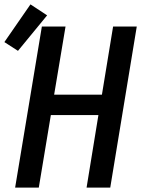

<svg xmlns="http://www.w3.org/2000/svg" viewBox="-42 -856 662 876"><path d="M27 0 149 -735H257L205 -424H423L474 -735H582L461 0H353L407 -331H190L135 0ZM40 -624 -22 -664 97 -836 173 -786Z"/></svg>

Font: Iosevka SS04 SmBd Ex Obl
Style: Regular
Weight: 600
Width: 7
Italic angle: -9°
Monospace: yes
Designer: Belleve Invis
Foundry: Belleve Invis
Version: Version 19.0.0; ttfautohint (v1.8.4)